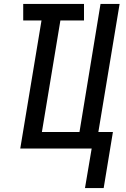

<svg xmlns="http://www.w3.org/2000/svg" viewBox="-20 -755 640 976"><path d="M412 201 446 0H83L191 -651H98V-735H407V-651H287L193 -84H384L491 -735H588L480 -84H554L507 201Z"/></svg>

Font: Iosevka SS04 Medium Extended
Style: Italic
Weight: 500
Width: 7
Italic angle: -9°
Monospace: yes
Designer: Belleve Invis
Foundry: Belleve Invis
Version: Version 19.0.0; ttfautohint (v1.8.4)